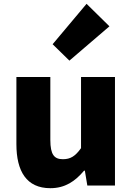

<svg xmlns="http://www.w3.org/2000/svg" viewBox="-20 -973 694 1007"><path d="M244 14C321 14 374 -22 421 -78H425L438 0H583V-569H405V-196C375 -154 350 -138 310 -138C265 -138 244 -161 244 -239V-569H66V-217C66 -75 119 14 244 14ZM344 -655 554 -835 434 -953 256 -741Z"/></svg>

Font: Noto Sans JP Black
Style: Regular
Weight: 900
Designer: Ryoko NISHIZUKA 西塚涼子 (kana, bopomofo & ideographs); Paul D. Hunt (Latin, Greek & Cyrillic); Sandoll Communications 산돌커뮤니
Foundry: Adobe
Version: Version 2.002;hotconv 1.0.116;makeotfexe 2.5.65601